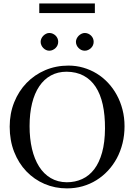

<svg xmlns="http://www.w3.org/2000/svg" viewBox="-20 -1048 763 1084"><path d="M683.1 -335Q683.1 -285.2 671.9 -239.5Q660.6 -193.8 639.9 -155Q619.1 -116.2 589.8 -84.7Q560.5 -53.2 524.4 -30.8Q488.3 -8.3 446.3 3.7Q404.3 15.6 357.9 15.6Q290.5 15.6 231.7 -9.5Q172.9 -34.7 128.9 -80.6Q85 -126.5 59.8 -190.7Q34.7 -254.9 34.7 -333Q34.7 -407.2 60.1 -470.5Q85.4 -533.7 130.1 -579.8Q174.8 -626 235.4 -651.9Q295.9 -677.7 366.7 -677.7Q410.2 -677.7 450.4 -666Q490.7 -654.3 525.9 -632.8Q561 -611.3 589.8 -580.6Q618.7 -549.8 639.4 -511.7Q660.2 -473.6 671.6 -429.2Q683.1 -384.8 683.1 -335ZM572.8 -322.3Q573.2 -397.9 560.1 -457.5Q546.9 -517.1 519.8 -558.1Q492.7 -599.1 451.9 -620.8Q411.1 -642.6 356 -643.1Q306.2 -643.1 267.3 -621.8Q228.5 -600.6 201.7 -560.8Q174.8 -521 160.9 -464.1Q147 -407.2 147 -335.9Q147 -265.6 160.6 -207.5Q174.3 -149.4 200.7 -107.7Q227.1 -65.9 266.4 -42.7Q305.7 -19.5 356.9 -19Q404.3 -19 443.8 -37.1Q483.4 -55.2 512 -92.5Q540.5 -129.9 556.4 -187Q572.3 -244.1 572.8 -322.3ZM308.6 -812Q308.6 -801.8 304.7 -792.7Q300.8 -783.7 293.7 -776.9Q286.6 -770 277.6 -765.9Q268.6 -761.7 258.3 -761.7Q248.5 -761.7 239.7 -765.9Q231 -770 224.1 -777.1Q217.3 -784.2 213.4 -793.2Q209.5 -802.2 209.5 -812Q209.5 -821.3 213.6 -830.3Q217.8 -839.4 224.6 -846.2Q231.4 -853 240.2 -857.4Q249 -861.8 258.3 -861.8Q268.6 -861.8 277.6 -857.9Q286.6 -854 293.7 -847.2Q300.8 -840.3 304.7 -831.3Q308.6 -822.3 308.6 -812ZM508.8 -812Q508.8 -801.8 504.9 -792.7Q501 -783.7 493.9 -776.9Q486.8 -770 477.8 -765.9Q468.8 -761.7 458.5 -761.7Q448.2 -761.7 439.2 -765.9Q430.2 -770 423.3 -777.1Q416.5 -784.2 412.6 -793.2Q408.7 -802.2 408.7 -812Q408.7 -821.3 413.1 -830.3Q417.5 -839.4 424.3 -846.2Q431.2 -853 440.2 -857.4Q449.2 -861.8 458.5 -861.8Q468.8 -861.8 477.8 -857.9Q486.8 -854 493.9 -847.2Q501 -840.3 504.9 -831.3Q508.8 -822.3 508.8 -812ZM201.7 -974.1V-1028.3H515.6V-974.1Z"/></svg>

Font: Doulos SIL APac
Style: Regular
Weight: 400
Designer: Walt Agee, Victor Gaultney, Peter Martin, Debbi Hosken, Becca Hirsbrunner
Foundry: SIL International
Version: Version 5.000